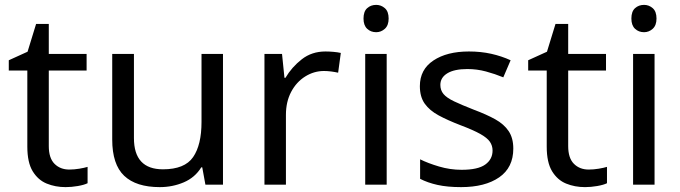

<svg xmlns="http://www.w3.org/2000/svg" viewBox="-20 -757 2788 787"><path d="M264 -62Q284 -62 305 -65.5Q326 -69 339 -73V-6Q325 1 299 5.5Q273 10 249 10Q207 10 171.5 -4.5Q136 -19 114 -55Q92 -91 92 -156V-468H16V-510L93 -545L128 -659H180V-536H335V-468H180V-158Q180 -109 203.5 -85.5Q227 -62 264 -62Z M894 -536V0H822L809 -71H805Q779 -29 733 -9.5Q687 10 635 10Q538 10 489 -36.5Q440 -83 440 -185V-536H529V-191Q529 -63 648 -63Q737 -63 771.5 -113Q806 -163 806 -257V-536Z M1314 -546Q1329 -546 1346.5 -544.5Q1364 -543 1377 -540L1366 -459Q1353 -462 1337.5 -464Q1322 -466 1308 -466Q1267 -466 1231 -443.5Q1195 -421 1173.5 -380.5Q1152 -340 1152 -286V0H1064V-536H1136L1146 -438H1150Q1176 -482 1217 -514Q1258 -546 1314 -546Z M1522 -737Q1542 -737 1557.5 -723.5Q1573 -710 1573 -681Q1573 -653 1557.5 -639Q1542 -625 1522 -625Q1500 -625 1485 -639Q1470 -653 1470 -681Q1470 -710 1485 -723.5Q1500 -737 1522 -737ZM1565 -536V0H1477V-536Z M2084 -148Q2084 -70 2026 -30Q1968 10 1870 10Q1814 10 1773.5 1Q1733 -8 1702 -24V-104Q1734 -88 1779.5 -74.5Q1825 -61 1872 -61Q1939 -61 1969 -82.5Q1999 -104 1999 -140Q1999 -160 1988 -176Q1977 -192 1948.5 -208Q1920 -224 1867 -244Q1815 -264 1778 -284Q1741 -304 1721 -332Q1701 -360 1701 -404Q1701 -472 1756.5 -509Q1812 -546 1902 -546Q1951 -546 1993.5 -536.5Q2036 -527 2073 -510L2043 -440Q2009 -454 1972 -464Q1935 -474 1896 -474Q1842 -474 1813.5 -456.5Q1785 -439 1785 -409Q1785 -387 1798 -371.5Q1811 -356 1841.5 -341.5Q1872 -327 1923 -307Q1974 -288 2010 -268Q2046 -248 2065 -219.5Q2084 -191 2084 -148Z M2393 -62Q2413 -62 2434 -65.5Q2455 -69 2468 -73V-6Q2454 1 2428 5.5Q2402 10 2378 10Q2336 10 2300.5 -4.5Q2265 -19 2243 -55Q2221 -91 2221 -156V-468H2145V-510L2222 -545L2257 -659H2309V-536H2464V-468H2309V-158Q2309 -109 2332.5 -85.5Q2356 -62 2393 -62Z M2620 -737Q2640 -737 2655.5 -723.5Q2671 -710 2671 -681Q2671 -653 2655.5 -639Q2640 -625 2620 -625Q2598 -625 2583 -639Q2568 -653 2568 -681Q2568 -710 2583 -723.5Q2598 -737 2620 -737ZM2663 -536V0H2575V-536Z"/></svg>

Font: Noto Sans Meroitic
Style: Regular
Weight: 400
Designer: Monotype Design Team
Foundry: Monotype Imaging Inc.
Version: Version 2.002; ttfautohint (v1.8.4.7-5d5b)